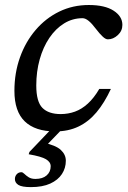

<svg xmlns="http://www.w3.org/2000/svg" viewBox="-20 -528 526 786"><path d="M106.5 238Q69.5 238 55.2 229Q41 220 41 205Q41 193.5 48.5 185.2Q56 177 67.5 177Q73 177 79.8 183.8Q86.5 190.5 97.2 197.5Q108 204.5 125 204.5Q154.5 204.5 171 190Q187.5 175.5 187.5 152.5Q187.5 135.5 168.5 124Q149.5 112.5 97.5 103.5L100.5 94L201.5 -12H246.5L150 88L154 55Q208.5 66.5 229 85.8Q249.5 105 249.5 130Q249.5 160 233.5 184.5Q217.5 209 185.8 223.5Q154 238 106.5 238ZM318 -453.5Q277 -453.5 242.5 -432.2Q208 -411 182.2 -373Q156.5 -335 142.5 -285Q128.5 -235 128.5 -178Q128.5 -111.5 153.8 -86.2Q179 -61 228.5 -61Q259 -61 286.8 -71Q314.5 -81 339.5 -103.8Q364.5 -126.5 386.5 -164H434Q407.5 -107 375 -68.2Q342.5 -29.5 301 -9.8Q259.5 10 206.5 10Q124 10 81.5 -31Q39 -72 39 -156Q39 -229.5 61.8 -293.2Q84.5 -357 125.8 -405.2Q167 -453.5 222.5 -480.5Q278 -507.5 343.5 -507.5Q409.5 -507.5 445.2 -484.2Q481 -461 481 -426Q481 -401.5 462.2 -384.2Q443.5 -367 422 -367Q413 -366.5 400.8 -377.8Q388.5 -389 372.5 -410Q356.5 -431.5 343 -442.5Q329.5 -453.5 318 -453.5Z"/></svg>

Font: Newsreader 8pt
Style: Italic
Weight: 400
Italic angle: -17°
Version: Version 1.003